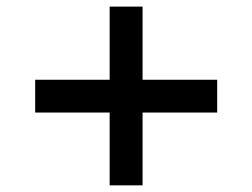

<svg xmlns="http://www.w3.org/2000/svg" viewBox="-20 -558 760 578"><path d="M310.1 0V-219.2H85.9V-317.9H310.1V-538.1H409.2V-317.9H633.8V-219.2H409.2V0Z"/></svg>

Font: Archivo Expanded SemiBold
Style: Regular
Weight: 600
Width: 7
Designer: Hector Gatti
Foundry: Omnibus-Type
Version: Version 2.001